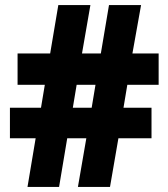

<svg xmlns="http://www.w3.org/2000/svg" viewBox="-20 -734 659 754"><path d="M480 -401H603V-524H500L534 -714H408L376 -524H302L335 -714H209L177 -524H49V-401H156L141 -311H19V-191H120L88 0H212L244 -191H319L286 0H412L445 -191H575V-311H465ZM266 -311 281 -401H355L340 -311Z"/></svg>

Font: Noto Sans Thai SemCond Blk
Style: Regular
Weight: 900
Width: 4
Designer: Monotype Design Team
Foundry: Monotype Imaging Inc.
Version: Version 2.002